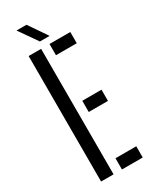

<svg xmlns="http://www.w3.org/2000/svg" viewBox="-243 -1008 839 1060"><g transform="rotate(-30 177.0 -478.0)"><path d="M60.5 0V-800H140V0ZM193.5 0V-71.5H326V0ZM193.5 -366.5V-438H316V-366.5ZM193.5 -728.5V-800H326V-728.5ZM154.5 -838.5 73 -955.5H136.5L216.5 -838.5Z"/></g></svg>

Font: Big Shoulders Stencil Text Thin
Style: Regular
Weight: 400
Version: Version 2.001